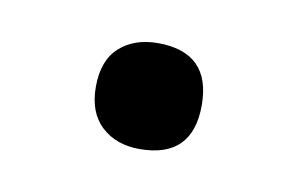

<svg xmlns="http://www.w3.org/2000/svg" viewBox="-31 -146 309 200"><g transform="rotate(10 123.5 -46.0)"><path d="M68 -46Q68 -74 83.5 -88Q99 -102 124 -102Q180 -102 180 -46Q180 10 124 10Q99 10 83.5 -4.5Q68 -19 68 -46Z"/></g></svg>

Font: Noto Sans Thai Looped UI Condensed
Style: Regular
Weight: 400
Width: 3
Designer: Cadson Demak Team
Foundry: Cadson Demak Co., Ltd.
Version: Version 1.000; ttfautohint (v1.8.4.7-5d5b)